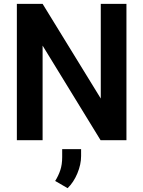

<svg xmlns="http://www.w3.org/2000/svg" viewBox="-20 -731 748 1001"><path d="M639.2 -710.9V0H504.4L202.1 -493.2V0H67.9V-710.9H202.1L505.4 -217.3V-710.9ZM402.8 46.4V82.5Q402.8 126.5 383.3 173.1Q363.8 219.7 332.5 250L267.6 212.4Q284.7 185.5 294.4 156.2Q304.2 127 304.2 87.9V46.4Z"/></svg>

Font: Vazirmatn UI SemiBold
Style: Regular
Weight: 600
Designer: Saber Rastikerdar
Foundry: Saber Rastikerdar
Version: Version 33.003